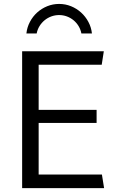

<svg xmlns="http://www.w3.org/2000/svg" viewBox="-20 -967 608 987"><path d="M93.8 -703.6H513.7L502.9 -634.3H178.7V-402.3H476.6V-335H178.7V-69.8H503.9L515.1 0H93.8ZM115.7 -794.9Q119.1 -826.7 133.8 -854.5Q148.4 -882.3 171.1 -902.8Q193.8 -923.3 222.9 -935.1Q252 -946.8 283.7 -946.8Q315.9 -946.8 345 -935.1Q374 -923.3 396.7 -902.8Q419.4 -882.3 434.3 -854.5Q449.2 -826.7 452.6 -794.9H398.4Q394.5 -815.4 384 -832.8Q373.5 -850.1 358.2 -862.8Q342.8 -875.5 323.7 -882.6Q304.7 -889.6 283.7 -889.6Q263.2 -889.6 243.9 -882.6Q224.6 -875.5 209.2 -862.8Q193.8 -850.1 183.1 -832.8Q172.4 -815.4 168.5 -794.9Z"/></svg>

Font: Metrophobic
Style: Regular
Weight: 400
Designer: vernon adams
Foundry: vernon adams
Version: Version 1.000